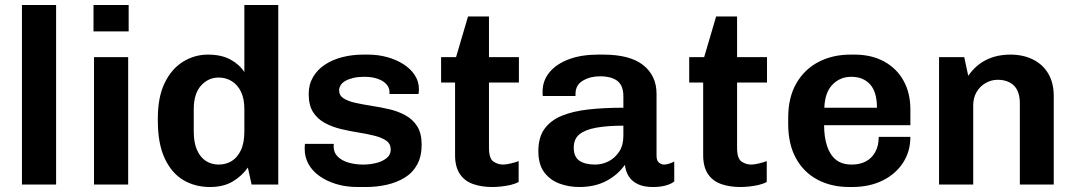

<svg xmlns="http://www.w3.org/2000/svg" viewBox="-20 -740 4315 770"><path d="M68 0V-720H205V0Z M357 0V-511H494V0ZM355 -614V-720H496V-614Z M822 10Q762 10 715 -18Q668 -46 640.5 -105Q613 -164 613 -255V-266Q613 -351 640.5 -407.5Q668 -464 714 -492.5Q760 -521 814 -521Q868 -521 904.5 -501Q941 -481 960 -451V-720H1096V0H989L974 -68Q950 -34 913 -12Q876 10 822 10ZM857 -80Q886 -80 909 -94Q932 -108 946 -137.5Q960 -167 960 -213V-302Q960 -344 946.5 -372Q933 -400 909.5 -414.5Q886 -429 857 -429Q815 -429 786 -396.5Q757 -364 757 -302V-213Q757 -167 770.5 -137.5Q784 -108 806.5 -94Q829 -80 857 -80Z M1415 10Q1367 10 1328 -2Q1289 -14 1260.5 -34.5Q1232 -55 1217 -82.5Q1202 -110 1202 -142Q1202 -148 1202 -152Q1202 -156 1203 -163H1319Q1318 -160 1318 -157.5Q1318 -155 1318 -153Q1318 -128 1335 -111.5Q1352 -95 1379 -87.5Q1406 -80 1437 -80Q1462 -80 1487.5 -86Q1513 -92 1530 -105.5Q1547 -119 1547 -140Q1547 -163 1529.5 -175.5Q1512 -188 1482.5 -195.5Q1453 -203 1418 -208.5Q1383 -214 1347.5 -222.5Q1312 -231 1282.5 -247Q1253 -263 1235.5 -290.5Q1218 -318 1218 -363Q1218 -401 1235.5 -431Q1253 -461 1283.5 -481Q1314 -501 1353.5 -511Q1393 -521 1436 -521H1456Q1496 -521 1532.5 -511Q1569 -501 1598 -482.5Q1627 -464 1643.5 -438.5Q1660 -413 1660 -383Q1660 -378 1659.5 -371.5Q1659 -365 1658 -363H1542V-371Q1542 -382 1536.5 -392.5Q1531 -403 1518.5 -412Q1506 -421 1486.5 -426.5Q1467 -432 1440 -432Q1416 -432 1397 -427.5Q1378 -423 1365 -415.5Q1352 -408 1346 -398Q1340 -388 1340 -378Q1340 -357 1358 -345.5Q1376 -334 1405.5 -327.5Q1435 -321 1470.5 -315.5Q1506 -310 1541 -302Q1576 -294 1606 -277.5Q1636 -261 1653.5 -233Q1671 -205 1671 -160Q1671 -113 1653 -80Q1635 -47 1603 -27.5Q1571 -8 1531 1Q1491 10 1447 10Z M1954 10Q1911 10 1877 -2Q1843 -14 1824 -42.5Q1805 -71 1805 -118V-409H1749V-511H1809L1857 -674H1941V-511H2061V-409H1941V-148Q1941 -104 1959 -92Q1977 -80 1998 -80Q2009 -80 2028.5 -84.5Q2048 -89 2060 -94V-10Q2047 -3 2028 1.5Q2009 6 1989.5 8Q1970 10 1954 10Z M2303 10Q2262 10 2224.5 -3.5Q2187 -17 2163 -48.5Q2139 -80 2139 -134Q2139 -189 2163.5 -223Q2188 -257 2232.5 -275.5Q2277 -294 2339.5 -301Q2402 -308 2480 -308V-353Q2480 -397 2456 -415.5Q2432 -434 2386 -434Q2347 -434 2317.5 -416.5Q2288 -399 2288 -363V-355H2157Q2156 -358 2156 -363.5Q2156 -369 2156 -373Q2156 -417 2184 -450.5Q2212 -484 2262 -502.5Q2312 -521 2378 -521H2399Q2507 -521 2560 -478.5Q2613 -436 2613 -364V-115Q2613 -96 2622.5 -88Q2632 -80 2643 -80Q2652 -80 2663 -83.5Q2674 -87 2684 -92V-12Q2671 -2 2649.5 4Q2628 10 2598 10Q2562 10 2538 -1.5Q2514 -13 2501.5 -33Q2489 -53 2486 -79Q2458 -39 2412 -14.5Q2366 10 2303 10ZM2367 -80Q2395 -80 2420.5 -93Q2446 -106 2463 -131.5Q2480 -157 2480 -195V-236Q2416 -236 2371.5 -228Q2327 -220 2304 -201.5Q2281 -183 2281 -148Q2281 -111 2303.5 -95.5Q2326 -80 2367 -80Z M2949 10Q2906 10 2872 -2Q2838 -14 2819 -42.5Q2800 -71 2800 -118V-409H2744V-511H2804L2852 -674H2936V-511H3056V-409H2936V-148Q2936 -104 2954 -92Q2972 -80 2993 -80Q3004 -80 3023.5 -84.5Q3043 -89 3055 -94V-10Q3042 -3 3023 1.5Q3004 6 2984.5 8Q2965 10 2949 10Z M3386 10Q3314 10 3258.5 -19.5Q3203 -49 3172 -105.5Q3141 -162 3141 -243V-268Q3141 -349 3173.5 -405.5Q3206 -462 3262.5 -491.5Q3319 -521 3391 -521H3407Q3475 -521 3525.5 -493.5Q3576 -466 3603.5 -416.5Q3631 -367 3631 -301V-238H3285Q3285 -190 3297 -154Q3309 -118 3333 -99Q3357 -80 3396 -80Q3428 -80 3452 -92.5Q3476 -105 3490 -130Q3504 -155 3504 -191H3631Q3631 -132 3601 -86.5Q3571 -41 3518.5 -15.5Q3466 10 3397 10ZM3286 -308H3497Q3497 -371 3469.5 -401.5Q3442 -432 3394 -432Q3349 -432 3318.5 -400.5Q3288 -369 3286 -308Z M3746 0V-511H3847L3863 -436Q3893 -479 3935.5 -500Q3978 -521 4032 -521Q4084 -521 4123.5 -501Q4163 -481 4184.5 -444Q4206 -407 4206 -354V0H4070V-325Q4070 -374 4046 -397Q4022 -420 3981 -420Q3955 -420 3932 -406.5Q3909 -393 3896 -370Q3883 -347 3883 -318V0Z"/></svg>

Font: Chivo SemiBold
Style: Regular
Weight: 600
Designer: Hector Gatti
Foundry: Omnibus-Type
Version: Version 2.002